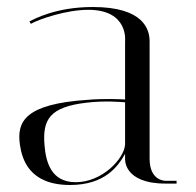

<svg xmlns="http://www.w3.org/2000/svg" viewBox="-20 -524 559 548"><path d="M453 0H484V-8H453C453 -8 407 -6 407 -71V-406C407 -440 390 -504 245 -504C138 -504 77 -469 64 -463L68 -456C93 -470 170 -496 232 -496C348 -496 337 -406 337 -406V-240C325 -241 274 -243 229 -239C51 -227 27 -177 37 -110C43 -70 63 4 180 4C279 4 317 -49 337 -85V-71C337 -71 331 0 453 0ZM196 -4C126 -4 111 -61 107 -110C101 -183 122 -219 228 -231C278 -237 325 -233 337 -232V-111C334 -71 272 -4 196 -4Z"/></svg>

Font: Italiana
Style: Regular
Weight: 400
Designer: Santiago Orozco
Foundry: Santiago Orozco
Version: Version 1.000;PS 001.001;hotconv 1.0.56